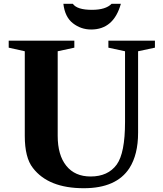

<svg xmlns="http://www.w3.org/2000/svg" viewBox="-20 -985 861 1015"><path d="M285 -714V-267Q285 -165 330.5 -108.5Q376 -52 459 -52Q551 -52 597 -115Q641 -176 641 -340V-714L553 -733V-770H799V-733L710 -714V-283Q710 -168 664 -96Q595 10 423 10Q236 10 154 -97Q111 -151 111 -267V-714L26 -733V-770H373V-733ZM315 -965H365Q387 -933 466 -933Q539 -933 570 -965H619Q581 -829 462 -829Q408 -829 365.5 -862Q323 -895 315 -965Z"/></svg>

Font: Libre Caslon Text
Style: Bold
Weight: 700
Designer: Pablo Impallari, Rodrigo Fuenzalida
Foundry: Pablo Impallari, Rodrigo Fuenzalida
Version: Version 1.002